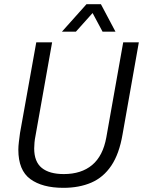

<svg xmlns="http://www.w3.org/2000/svg" viewBox="-20 -889 689 921"><path d="M284 12Q183 12 125.5 -30Q68 -72 68 -171Q68 -187 70.5 -208Q73 -229 76 -251L154 -686H230L150 -236Q147 -222 145.5 -205.5Q144 -189 144 -177Q144 -113 180.5 -83.5Q217 -54 286 -54Q370 -54 422 -97.5Q474 -141 490 -230L571 -686H646L568 -245Q552 -151 514 -94.5Q476 -38 418 -13Q360 12 284 12ZM277 -737 395 -869H464L534 -737H472L411 -851H446L344 -737Z"/></svg>

Font: Archivo SemiCondensed Light
Style: Italic
Weight: 300
Width: 4
Italic angle: -10°
Designer: Hector Gatti
Foundry: Omnibus-Type
Version: Version 2.001